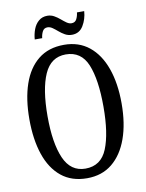

<svg xmlns="http://www.w3.org/2000/svg" viewBox="-97 -964 792 1042"><g transform="rotate(-10 298.5 -443.0)"><path d="M298 10Q213 10 156.5 -36Q100 -82 72 -165Q44 -248 44 -359Q44 -470 72 -552Q100 -634 156.5 -679.5Q213 -725 299 -725Q380 -725 436.5 -679.5Q493 -634 522.5 -551.5Q552 -469 552 -358Q552 -247 522.5 -164.5Q493 -82 436.5 -36Q380 10 298 10ZM298 -43Q384 -43 418 -126.5Q452 -210 452 -358Q452 -507 418 -589.5Q384 -672 299 -672Q217 -672 180.5 -589.5Q144 -507 144 -358Q144 -210 180.5 -126.5Q217 -43 298 -43ZM352 -771Q331 -771 314 -780.5Q297 -790 282.5 -802.5Q268 -815 254.5 -824.5Q241 -834 227 -834Q208 -834 199.5 -817.5Q191 -801 189 -781H148Q150 -810 160 -836.5Q170 -863 189.5 -879.5Q209 -896 237 -896Q257 -896 274 -886.5Q291 -877 305.5 -864.5Q320 -852 333.5 -842.5Q347 -833 360 -833Q380 -833 388.5 -849.5Q397 -866 399 -886H439Q436 -842 414.5 -806.5Q393 -771 352 -771Z"/></g></svg>

Font: Noto Serif Ethiopic ExtraCondensed
Style: Regular
Weight: 400
Width: 2
Designer: Monotype Design Team
Foundry: Monotype Imaging Inc.
Version: Version 2.102; ttfautohint (v1.8.4.7-5d5b)